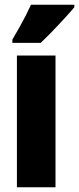

<svg xmlns="http://www.w3.org/2000/svg" viewBox="-20 -786 332 806"><path d="M213 0H51V-553H213ZM292 -756Q282 -743 265.5 -725Q249 -707 229.5 -686Q210 -665 190 -644.5Q170 -624 151 -606H32V-620Q48 -647 62 -672Q76 -697 88 -720.5Q100 -744 110 -766H292Z"/></svg>

Font: Noto Sans Khmer ExtraCondensed Black
Style: Regular
Weight: 900
Width: 2
Designer: Danh Hong and the Monotype Design Team
Foundry: Monotype Imaging Inc.
Version: Version 2.004